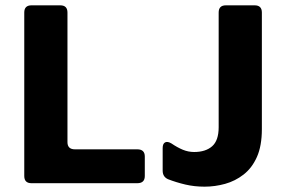

<svg xmlns="http://www.w3.org/2000/svg" viewBox="-20 -687 1073 720"><path d="M98 0Q71 0 71 -27V-640Q71 -667 98 -667H206Q233 -667 233 -640V-154Q233 -127 261 -127H495Q523 -127 523 -100V-27Q523 0 495 0ZM747 13Q709 13 675 5Q641 -3 610 -15Q590 -24 590 -47V-132Q590 -148 599 -153Q608 -158 623 -149Q645 -134 665.5 -125.5Q686 -117 708 -117Q751 -117 775.5 -138.5Q800 -160 800 -210V-640Q800 -667 827 -667H935Q962 -667 962 -640V-203Q962 -140 943.5 -98.5Q925 -57 893.5 -32.5Q862 -8 824 2.5Q786 13 747 13Z"/></svg>

Font: Pitagon Sans
Style: Bold
Weight: 700
Designer: Travis Tran
Foundry: Pitagon
Version: Version 1.001; ttfautohint (v1.8.4.7-5d5b);gftools[0.9.26]